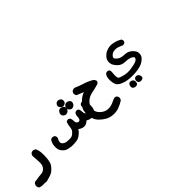

<svg xmlns="http://www.w3.org/2000/svg" viewBox="126 -1085 2247 2247"><g transform="rotate(-45 1250.0 39.0)"><path d="M135.7 337.9Q102.1 334 78.1 335.4Q51.3 336.9 25.4 326.2L22.9 325.2L21.5 323.2Q7.3 304.7 9.8 279.3V277.3L10.7 275.9L20.5 256.3L21.5 254.4L22.9 253.4Q39.1 239.3 64 241.2Q85 236.8 105.5 234.1Q126 231.4 146.5 230.5Q159.2 230 169.7 226.8Q180.2 223.6 189.2 218.3Q198.2 212.9 206.1 205.1Q217.8 192.9 224.6 179.4Q231.4 166 233.4 151.4Q238.3 119.6 228.5 7.8V4.9L229.5 2.4L239.3 -17.1L240.2 -19L241.7 -20Q258.3 -34.7 284.2 -32.2H286.1L287.6 -31.2L307.1 -21.5L310.1 -20L311.5 -16.6Q319.8 2 324.5 21.7Q329.1 41.5 330.1 63Q332 104.5 329.1 141.1Q326.2 177.2 318.8 205.6Q311.5 235.4 278.6 270.3Q245.6 305.2 206.5 317.9Q169.9 329.6 139.2 337.4L137.2 337.9Z M628.9 252.9Q604.5 248 577.6 243.2Q547.9 237.3 522 209Q496.6 181.2 492.2 153.8Q488.3 127.9 492.2 95.2Q496.6 61 516.1 30.8L517.1 29.8L518.1 28.8Q533.2 16.1 556.2 19.5L557.6 20L558.6 20.5L574.2 27.3L576.7 28.3L578.1 30.3Q588.9 44.9 587.9 64V66.4L586.9 68.4Q564.9 107.9 568.4 127.9Q571.3 146.5 590.3 159.2Q597.2 164.1 604.2 167.2Q611.3 170.4 618.9 172.4Q626.5 174.3 634.3 174.8Q659.7 176.8 684.1 176.3Q706.5 175.8 721.2 167.5Q736.8 158.2 755.9 137.7Q773.9 118.7 776.9 85.4Q780.3 47.9 791.5 15.1L792.5 13.2L793.9 11.7Q806.6 -1 827.6 0H830.1L832 1.5L846.7 10.3L849.6 11.7L851.1 14.6Q860.4 38.1 860.4 65.9Q860.4 87.4 874.5 100.1Q888.2 111.8 900.9 107.9Q904.3 106.9 907.2 105.2Q910.2 103.5 912.6 101.6Q915 99.6 916.7 96.9Q918.5 94.2 919.9 91.3Q925.8 77.1 925.8 56.6Q925.8 43.9 929.2 32.2Q932.6 20.5 939 9.8L939.5 8.3L940.9 7.3Q945.3 3.4 950.7 1Q956.1 -1.5 961.9 -2.4Q967.8 -3.4 974.1 -2.9H976.6L978 -2L992.7 5.9L995.6 7.8L997.1 10.7Q1006.8 32.2 1005.9 58.1Q1004.9 77.6 1017.1 92.3Q1026.9 105 1039.1 102.1Q1050.3 98.6 1051.3 85Q1052.7 64.9 1044.9 2.9L1044.4 0L1045.9 -2.4L1053.7 -17.1L1054.7 -18.6L1056.2 -20Q1069.8 -32.7 1090.8 -30.3L1092.8 -29.8L1094.2 -29.3L1108.9 -21.5L1111.8 -20L1112.8 -17.6Q1127 6.8 1127.9 38.1Q1128.9 67.9 1126 99.1Q1122.6 132.8 1103 158.7Q1092.3 172.9 1075 179Q1057.6 185.1 1035.6 183.6Q997.1 180.7 969.2 161.1Q956.1 175.3 936.5 186Q910.2 199.7 878.9 190.9Q874.5 189.9 870.4 188.5Q866.2 187 862.1 185.1Q857.9 183.1 853.8 181.2Q849.6 179.2 845.7 176.8Q841.8 174.3 837.9 171.6Q834 168.9 830.1 166Q825.2 173.8 819.6 181.2Q814 188.5 807.4 195.3Q800.8 202.1 793.5 209Q767.1 232.9 742.7 242.2Q718.8 251 686 252.4Q678.2 252.9 670.7 253.2Q663.1 253.4 656.2 253.4Q649.4 253.4 642.8 253.2Q636.2 252.9 630.4 252.9H629.9ZM850.1 -55.7Q832.5 -57.1 818.4 -70.8Q803.7 -85 804.2 -105Q804.7 -124 819.8 -140.6Q835.9 -158.7 858.9 -155.8Q869.1 -154.3 877.9 -149.9Q886.7 -145.5 893.1 -138.7Q900.4 -131.3 903.3 -122.1Q906.2 -112.8 904.8 -102.5Q903.8 -96.2 901.4 -90.3Q898.9 -84.5 895.3 -79.3Q891.6 -74.2 886.7 -69.8Q879.4 -63.5 870.4 -59.8Q861.3 -56.2 851.1 -55.7H850.6ZM945.8 -55.7Q928.7 -58.1 915.5 -73.2Q901.9 -88.4 903.8 -108.4Q905.8 -127.4 920.9 -142.1Q926.3 -147 932.9 -149.7Q939.5 -152.3 946.3 -153.1Q953.1 -153.8 960.4 -152.3Q981.9 -147.5 993.2 -134.8Q999.5 -127.9 1001.5 -118.7Q1003.4 -109.4 1001.5 -99.6Q997.1 -79.6 982.4 -67.9Q975.6 -62.5 966.8 -59.3Q958 -56.2 947.8 -55.7H946.8ZM893.1 -146.5Q878.4 -148.9 863.8 -163.1Q848.6 -177.7 849.1 -196.3Q849.6 -214.4 864.3 -228Q869.1 -232.9 875.2 -235.8Q881.3 -238.8 887.7 -239.5Q894 -240.2 900.9 -239.3Q920.9 -235.8 932.6 -223.6Q939.5 -217.3 941.9 -208.3Q944.3 -199.2 943.4 -189Q940.9 -167 925.8 -157.2Q912.6 -148.9 896 -146.5H894.5Z M1228.5 335Q1185.5 331.5 1148.4 311Q1112.3 291 1078.1 257.8Q1060.5 240.7 1048.8 220Q1037.1 199.2 1031.2 175.3Q1019.5 127.9 1022.9 87.4Q1026.4 46.9 1041 22.9Q1054.7 0 1087.4 -32.2Q1120.1 -64.5 1148.4 -79.6Q1156.2 -83.5 1165 -87.2Q1173.8 -90.8 1182.6 -94.2Q1167 -100.6 1152.3 -106.4Q1125 -117.7 1098.6 -128.4L1096.7 -129.4L1095.2 -131.3Q1083 -146 1084 -169.4V-171.4L1085 -173.3L1093.8 -190.9L1094.7 -192.9L1096.7 -194.3Q1113.8 -208 1138.2 -207H1140.1L1141.6 -206.1Q1193.8 -183.1 1248 -166.5Q1259.3 -163.1 1270.5 -159.2Q1281.7 -155.3 1293 -150.4Q1304.2 -145.5 1315.7 -140.1Q1327.1 -134.8 1338.6 -128.7Q1350.1 -122.6 1361.3 -115.7L1362.8 -115.2L1363.8 -114.3Q1376 -100.6 1380.4 -86.4Q1386.7 -67.4 1361.8 -50.3L1360.8 -49.8L1359.4 -49.3Q1308.1 -33.7 1255.4 -23.4Q1205.1 -14.2 1171.9 10.3Q1138.7 34.7 1124 66.7Q1109.4 98.6 1111.8 131.3Q1112.3 139.2 1114.3 147Q1116.2 154.8 1119.4 162.4Q1122.6 169.9 1127.4 177.2Q1132.3 184.6 1138.2 191.9Q1163.1 221.2 1197.8 236.3Q1231.9 250.5 1269 245.6Q1278.8 244.6 1287.6 242.7Q1296.4 240.7 1304.4 238.3Q1312.5 235.8 1319.8 232.9Q1327.1 230 1333.5 226.6Q1347.7 219.2 1362.3 213.6Q1377 208 1392.1 204.6L1395.5 203.6L1398.4 205.1L1416 212.9L1418.5 213.9L1419.9 215.8Q1433.1 233.4 1430.7 256.8V258.8L1429.7 260.3L1420.9 276.9L1419.4 279.3L1417.5 280.8Q1397 293.9 1375 304.9Q1353 315.9 1330.1 324.2Q1282.7 340.8 1228.5 335Z M1654.8 289.1Q1646 288.6 1638.2 285.4Q1630.4 282.2 1624.5 276.9Q1611.8 264.2 1614.7 241.7Q1617.7 220.7 1629.9 210Q1643.1 197.8 1667.5 206.1Q1691.9 213.9 1696.8 234.4Q1701.7 252.9 1693.8 270.5Q1689.5 281.2 1679 285.6Q1668.5 290 1654.8 289.1ZM1746.1 286.1Q1730.5 286.1 1719.2 275.9Q1708 265.1 1708 245.1Q1708 224.6 1723.1 212.9Q1738.3 201.2 1759.5 208Q1780.8 214.8 1787.1 240.2Q1794.4 267.1 1778.3 277.8Q1765.6 286.1 1746.1 286.1ZM1611.8 161.6Q1538.1 140.1 1516.6 109.4Q1496.1 79.1 1495.1 21Q1494.1 -38.1 1520.5 -64.5L1521 -65.4L1522 -65.9Q1536.1 -74.7 1553.2 -72.3L1554.7 -71.8L1556.2 -71.3L1569.8 -64.5L1572.3 -63L1573.7 -61Q1582.5 -46.9 1580.1 -29.8Q1573.2 28.8 1578.1 52.2Q1580.1 63 1585 69.3Q1589.8 75.7 1597.7 79.6Q1617.7 88.4 1658.2 98.6Q1698.2 108.4 1738.8 104.5Q1780.8 100.6 1829.1 88.9Q1874 77.6 1886.2 54.7Q1889.6 48.3 1889.6 42.7Q1889.6 37.1 1885 31.2Q1880.4 25.4 1870.6 19Q1839.4 -1 1782.2 -2Q1717.3 -2.9 1684.1 -38.1Q1677.7 -44.9 1672.1 -51Q1666.5 -57.1 1661.9 -63.2Q1657.2 -69.3 1653.6 -75Q1649.9 -80.6 1647 -86.2Q1644 -91.8 1642.1 -97.2Q1632.3 -123 1636.7 -148.9Q1638.2 -157.7 1640.4 -165Q1642.6 -172.4 1645.8 -179.2Q1648.9 -186 1653.3 -191.9Q1659.2 -200.2 1667.7 -208.7Q1676.3 -217.3 1688 -226.6Q1699.7 -235.8 1714.6 -242.9Q1729.5 -250 1747.1 -254.4Q1782.7 -263.7 1817.9 -258.3Q1852.1 -252.4 1877.4 -243.2Q1890.1 -238.3 1901.9 -232.7Q1913.6 -227.1 1924.8 -220.2L1926.3 -219.2L1927.7 -217.8Q1932.6 -211.4 1934.6 -203.4Q1936.5 -195.3 1935.5 -186L1935.1 -184.1L1934.1 -182.6L1926.3 -168.9L1925.3 -167L1923.3 -165.5Q1909.7 -156.7 1891.1 -159.2L1889.6 -159.7L1888.2 -160.2Q1862.8 -172.4 1835.9 -181.2Q1810.5 -189.5 1788.6 -187.5Q1776.9 -186.5 1767.6 -184.8Q1758.3 -183.1 1751.5 -180.2Q1745.1 -177.7 1737.5 -172.1Q1730 -166.5 1721.7 -157.2Q1707 -141.6 1710.4 -127Q1711.9 -120.1 1720.2 -110.6Q1728.5 -101.1 1743.7 -90.3Q1774.4 -69.3 1825.7 -68.4Q1883.8 -67.4 1918.9 -34.7Q1930.2 -23.9 1938.2 -14.6Q1946.3 -5.4 1951.7 3.4Q1957 12.2 1959 20.5Q1965.3 43 1958.5 70.3Q1955.1 85.9 1942.1 100.8Q1929.2 115.7 1907.2 131.8Q1862.8 163.6 1771 171.4Q1679.7 178.7 1611.8 161.6Z"/></g></svg>

Font: NaikaiFont
Style: Bold
Weight: 700
Version: Version 1.89